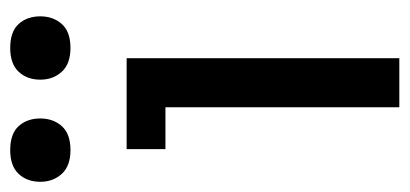

<svg xmlns="http://www.w3.org/2000/svg" viewBox="-261 -569 802 376"><g transform="rotate(-90 140.0 -381.0)"><path d="M214 0H118V-534H214ZM214 -458H36V-534H214ZM34 -644Q3 -644 -12.5 -661Q-28 -678 -28 -703Q-28 -729 -12.5 -745.5Q3 -762 34 -762Q66 -762 81 -745.5Q96 -729 96 -703Q96 -678 81 -661Q66 -644 34 -644ZM234 -644Q203 -644 187.5 -661Q172 -678 172 -703Q172 -729 187.5 -745.5Q203 -762 234 -762Q266 -762 281 -745.5Q296 -729 296 -703Q296 -678 281 -661Q266 -644 234 -644Z"/></g></svg>

Font: Sora Variable
Style: Regular
Weight: 400
Designer: Jonathan Barnbrook, Julián Moncada
Foundry: Barnbrook Fonts
Version: Version 2.000